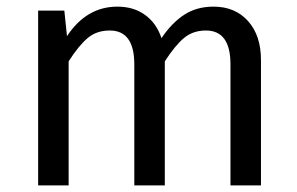

<svg xmlns="http://www.w3.org/2000/svg" viewBox="-20 -559 897 579"><path d="M767 -378V0H675V-365Q675 -467 601 -467Q562 -467 535 -444.5Q508 -422 477 -374V0H385V-365Q385 -467 311 -467Q271 -467 244 -444Q217 -421 187 -374V0H95V-527H174L182 -450Q241 -539 334 -539Q383 -539 417.5 -514Q452 -489 467 -444Q498 -490 535.5 -514.5Q573 -539 624 -539Q689 -539 728 -495.5Q767 -452 767 -378Z"/></svg>

Font: Wolseley Sans
Style: Regular
Weight: 400
Designer: Carrois Corporate & Edenspiekermann AG
Foundry: Carrois Corporate GbR & Edenspiekermann AG
Version: Version 4.202